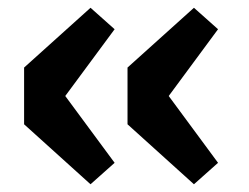

<svg xmlns="http://www.w3.org/2000/svg" viewBox="-20 -499 640 494"><path d="M212.9 -24.9 42 -179.2V-325.2L212.9 -479L274.9 -423.8L147.9 -252L274.9 -80.1ZM479 -24.9 308.1 -179.2V-325.2L479 -479L541 -423.8L414.1 -252L541 -80.1Z"/></svg>

Font: Office Code Pro D Bold
Style: Regular
Weight: 700
Designer: Nathan Rutzky & Paul D. Hunt
Foundry: Adobe Systems Incorporated
Version: Version 1.004;PS 001.004;hotconv 1.0.70;makeotf.lib2.5.58329